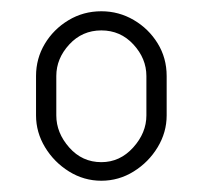

<svg xmlns="http://www.w3.org/2000/svg" viewBox="-20 -751 360 341"><path d="M160 -430Q129 -430 102.5 -446.5Q76 -463 60 -489.5Q44 -516 44 -546V-616Q44 -647 59.5 -673Q75 -699 101.5 -715Q128 -731 160 -731Q191 -731 217.5 -715.5Q244 -700 260 -674Q276 -648 276 -616V-546Q276 -516 260 -489.5Q244 -463 217.5 -446.5Q191 -430 160 -430ZM160 -463Q193 -463 216.5 -489Q240 -515 240 -546V-616Q240 -647 217 -672Q194 -697 160 -697Q126 -697 103 -672Q80 -647 80 -616V-546Q80 -515 103 -489Q126 -463 160 -463Z"/></svg>

Font: Dosis ExtraLight
Style: Regular
Weight: 250
Designer: EdgarTolentino, PabloImpallari, IginoMarini
Foundry: EdgarTolentino, PabloImpallari, IginoMarini
Version: Version 3.001; ttfautohint (v1.8.2)